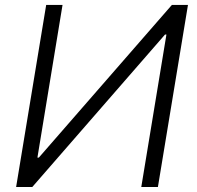

<svg xmlns="http://www.w3.org/2000/svg" viewBox="-20 -747 785 767"><path d="M164.5 -727.3 44.4 0H109L639.2 -609H644.8L544.4 0H610.8L730.9 -727.3H666.6L135.2 -117.5H129.5L229.8 -727.3Z"/></svg>

Font: Inter Light  BETA
Style: Italic
Weight: 300
Italic angle: 9.39999°
Designer: Rasmus Andersson
Foundry: rsms
Version: Version 3.011;git-f93a4a705